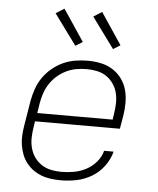

<svg xmlns="http://www.w3.org/2000/svg" viewBox="-54 -808 708 863"><g transform="rotate(5 300.0 -377.0)"><path d="M252 8Q229 8 206.5 5Q184 2 163.5 -6Q143 -14 126 -26.5Q109 -39 96 -56Q83 -73 75.5 -93Q68 -113 64.5 -135Q61 -157 62.5 -180Q64 -203 68 -226L86 -336Q91 -363 100.5 -390.5Q110 -418 126.5 -442Q143 -466 166.5 -485.5Q190 -505 216.5 -517Q243 -529 271 -533.5Q299 -538 327 -538Q357 -538 386 -532Q415 -526 439 -511Q463 -496 480 -473Q497 -450 504.5 -422.5Q512 -395 512 -364.5Q512 -334 507 -304L497 -246H114L110 -219Q106 -195 105.5 -171Q105 -147 111 -124.5Q117 -102 130 -83.5Q143 -65 162 -52.5Q181 -40 204 -35Q227 -30 252 -30Q279 -30 307.5 -35Q336 -40 362 -53.5Q388 -67 408 -90Q428 -113 435 -141H478Q469 -106 446 -75Q423 -44 390.5 -25Q358 -6 322.5 1Q287 8 252 8ZM461 -284 465 -311Q469 -335 469.5 -359Q470 -383 464.5 -405Q459 -427 446 -446Q433 -465 414.5 -477.5Q396 -490 373 -495Q350 -500 326 -500Q326 -500 326 -500Q326 -500 326 -500Q302 -500 279 -496Q256 -492 234 -481.5Q212 -471 193 -454.5Q174 -438 160.5 -417.5Q147 -397 139.5 -374.5Q132 -352 128 -329L121 -284ZM435 -600 334 -738 372 -762 467 -620ZM265 -600 164 -738 202 -762 297 -620Z"/></g></svg>

Font: Iosevka Curly XLtExObl
Style: Regular
Weight: 200
Width: 7
Italic angle: -9°
Monospace: yes
Designer: Belleve Invis
Foundry: Belleve Invis
Version: Version 11.0.1; ttfautohint (v1.8.3)